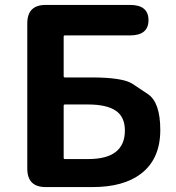

<svg xmlns="http://www.w3.org/2000/svg" viewBox="-20 -761 715 781"><path d="M166 0Q91 0 91 -75V-666Q91 -741 166 -741H509Q584 -741 584 -679Q584 -617 509 -617H244Q239 -617 239 -612V-451Q239 -446 244 -446H352Q479 -446 519 -420Q551 -399 582 -378Q632 -344 632 -232Q632 -114 553 -54Q482 0 356 0ZM239 -119Q239 -114 244 -114H339Q488 -114 488 -230Q488 -286 450.5 -311Q413 -336 338 -336H244Q239 -336 239 -331Z"/></svg>

Font: Resource Han Rounded JP
Style: Bold
Weight: 700
Designer: Cyano Hao (round all glyphs); Ryoko NISHIZUKA 西塚涼子 (kana, bopomofo & ideographs); Paul D. Hunt (Latin, Greek & Cyrillic)
Foundry: Cyano Hao
Version: 0.990